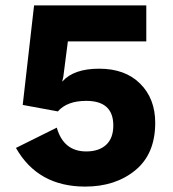

<svg xmlns="http://www.w3.org/2000/svg" viewBox="-20 -680 640 710"><path d="M295 10Q120 10 39 -133L190 -208Q215 -120 299 -120Q346 -120 372.5 -144.5Q399 -169 399 -216Q399 -307 299 -307Q228 -307 194 -268L64 -292L106 -660H521V-527H231L214 -395L210 -379H211Q253 -426 347 -426Q443 -426 498.5 -370.5Q554 -315 554 -226Q554 -111 480.5 -50.5Q407 10 295 10Z"/></svg>

Font: Elaine Sans
Style: Bold
Weight: 700
Designer: Wei Huang
Foundry: Wei Huang
Version: Version 2.001;December 24, 2019;FontCreator 12.0.0.2547 64-b